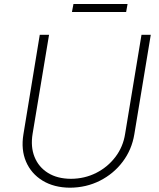

<svg xmlns="http://www.w3.org/2000/svg" viewBox="-20 -896 771 929"><path d="M664.6 -727.5H709.5L629.9 -246.1Q617.7 -171.9 573.7 -113.5Q529.8 -55.2 463.6 -21.7Q397.5 11.7 318.8 12.2Q241.2 11.7 186 -22Q130.9 -55.7 106 -113.8Q81.1 -171.9 93.3 -246.1L172.4 -727.5H217.3L137.7 -248.5Q127.4 -185.5 147.2 -136.5Q167 -87.4 212.2 -59.3Q257.3 -31.2 323.2 -30.8Q389.6 -31.2 445.3 -59.3Q501 -87.4 538.3 -136.5Q575.7 -185.5 585.4 -248.5ZM597.2 -876.5 590.3 -837.9H328.1L335.4 -876.5Z"/></svg>

Font: Inter Tight ExtraLight
Style: Italic
Weight: 250
Italic angle: -9.39999°
Designer: Rasmus Andersson
Foundry: rsms
Version: Version 3.004